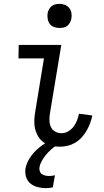

<svg xmlns="http://www.w3.org/2000/svg" viewBox="-20 -753 540 996"><path d="M290 8Q267 8 245.5 3Q224 -2 206.5 -14.5Q189 -27 178 -45.5Q167 -64 162 -85.5Q157 -107 158 -130Q159 -153 163 -175L208 -450H76L77 -520H298L239 -164Q236 -146 236.5 -128Q237 -110 244 -94.5Q251 -79 266 -70.5Q281 -62 299 -62Q317 -62 333.5 -71.5Q350 -81 361.5 -96Q373 -111 379.5 -128.5Q386 -146 390 -163L459 -154Q455 -134 447.5 -114Q440 -94 429.5 -75.5Q419 -57 404 -40.5Q389 -24 370.5 -13Q352 -2 331.5 3Q311 8 290 8ZM288 -608Q274 -608 260 -613Q246 -618 238 -629Q230 -640 227.5 -655Q225 -670 227 -685Q229 -695 234.5 -705Q240 -715 248.5 -721.5Q257 -728 267.5 -730.5Q278 -733 289 -733Q303 -733 317 -727.5Q331 -722 339.5 -711Q348 -700 350.5 -685Q353 -670 350 -655Q348 -645 342.5 -635Q337 -625 328.5 -618.5Q320 -612 309.5 -610Q299 -608 288 -608ZM218 223Q196 223 175 217.5Q154 212 138 199Q122 186 115.5 165.5Q109 145 112 123Q117 94 134 67.5Q151 41 174.5 20Q198 -1 225.5 -16Q253 -31 281 -39L275 0Q259 10 245 22.5Q231 35 219 49.5Q207 64 197.5 80.5Q188 97 185 114Q183 124 186 134Q189 144 196.5 149.5Q204 155 214 157.5Q224 160 234 160Q242 160 250 159Q258 158 265 156L254 219Q245 221 236 222Q227 223 218 223Z"/></svg>

Font: Iosevka Fixed
Style: Italic
Weight: 400
Italic angle: -9°
Monospace: yes
Designer: Belleve Invis
Foundry: Belleve Invis
Version: Version 33.2.4